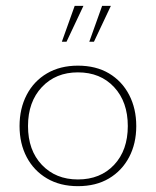

<svg xmlns="http://www.w3.org/2000/svg" viewBox="-20 -628 534 658"><path d="M247 10Q186 10 141 -16.5Q96 -43 71.5 -89.5Q47 -136 47 -196Q47 -256 71.5 -303Q96 -350 141 -376.5Q186 -403 247 -403Q309 -403 353.5 -376.5Q398 -350 422.5 -303Q447 -256 447 -196Q447 -136 422.5 -89.5Q398 -43 353.5 -16.5Q309 10 247 10ZM247 -13Q324 -13 371 -63Q418 -113 418 -196Q418 -279 371 -329.5Q324 -380 247 -380Q171 -380 123.5 -329.5Q76 -279 76 -196Q76 -113 123.5 -63Q171 -13 247 -13ZM192 -485 236 -608H266L208 -485ZM286 -485 330 -608H360L302 -485Z"/></svg>

Font: Rokkitt Thin
Style: Regular
Weight: 250
Version: Version 3.103